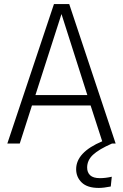

<svg xmlns="http://www.w3.org/2000/svg" viewBox="-20 -705 605 943"><path d="M465 218Q409 218 381.5 191.5Q354 165 354 126Q354 43 482 -11L425 -187H137L77 0H16L245 -685H320L548 0H530Q466 28 437 55Q408 82 408 118Q408 142 423 156Q438 170 471 170Q498 170 529 163L524 211Q489 218 465 218ZM409 -238 282 -636 154 -238Z"/></svg>

Font: Trujillo Light
Style: Regular
Weight: 300
Designer: Fira Sans original fonts by bBox Type GmbH, Carrois Corporate GbR, & Edenspiekermann AG / Changes by Cristiano Sobral
Foundry: Fira Sans original fonts by bBox Type GmbH, Carrois Corporate GbR, & Edenspiekermann AG / Changes by Cristiano Sobral
Version: Version 4.301;July 28, 2020;FontCreator 13.0.0.2655 64-bit